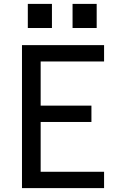

<svg xmlns="http://www.w3.org/2000/svg" viewBox="-20 -967 640 987"><path d="M93 0V-735H515V-651H189V-424H450V-340H189V-84H515V0ZM353 -823V-947H477V-823ZM123 -823V-947H247V-823Z"/></svg>

Font: Iosevka SS04 Medium Extended
Style: Regular
Weight: 500
Width: 7
Monospace: yes
Designer: Belleve Invis
Foundry: Belleve Invis
Version: Version 19.0.0; ttfautohint (v1.8.4)